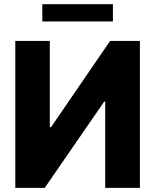

<svg xmlns="http://www.w3.org/2000/svg" viewBox="-20 -904 747 924"><path d="M219.7 -707V-292H225.6L509.8 -707H653.3V0H486.3V-415H481.4L195.3 0H53.7V-707ZM523.4 -800.8H183.6V-883.8H523.4Z"/></svg>

Font: Pretendard ExtraBold
Style: Regular
Weight: 800
Designer: Base glyphs from Inter by Rasmus Andersson; Hangeul glyphs from Noto Sans CJK(Source Han Sans) by Jang Soo-young and Kan
Foundry: Kil Hyung-jin
Version: Version 1.309